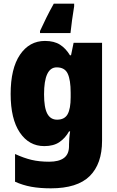

<svg xmlns="http://www.w3.org/2000/svg" viewBox="-20 -786 635 1046"><path d="M225 -563Q275 -563 307 -542.5Q339 -522 361 -485H367L381 -553H536V-19Q536 107 468.5 173.5Q401 240 257 240Q197 240 150.5 231.5Q104 223 62 204V53Q110 75 152 85Q194 95 248 95Q301 95 328.5 74.5Q356 54 356 10V1Q356 -13 357.5 -32.5Q359 -52 362 -70H356Q336 -34 304 -12Q272 10 221 10Q138 10 88 -64Q38 -138 38 -274Q38 -413 89 -488Q140 -563 225 -563ZM289 -419Q220 -419 220 -272Q220 -200 237.5 -167Q255 -134 291 -134Q332 -134 348.5 -164Q365 -194 365 -256V-281Q365 -350 349 -384.5Q333 -419 289 -419ZM384 -752Q378 -715 372.5 -676Q367 -637 364 -606H198V-617Q215 -654 232.5 -689.5Q250 -725 273 -766H384Z"/></svg>

Font: Noto Sans Hebrew SemiCondensed Black
Style: Regular
Weight: 900
Width: 4
Designer: Ben Nathan
Foundry: Google LLC
Version: Version 3.001; ttfautohint (v1.8.4.7-5d5b)